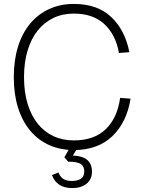

<svg xmlns="http://www.w3.org/2000/svg" viewBox="-20 -746 728 975"><path d="M355 16Q286 16 229.5 -9.5Q173 -35 133 -83Q93 -131 71.5 -199.5Q50 -268 50 -354Q50 -440 71.5 -509Q93 -578 133 -626Q173 -674 229.5 -700Q286 -726 355 -726Q475 -726 545 -659.5Q615 -593 637 -481L584 -477Q568 -569 510.5 -623Q453 -677 355 -677Q297 -677 250.5 -654.5Q204 -632 171 -590.5Q138 -549 120 -489Q102 -429 102 -354Q102 -279 120 -219.5Q138 -160 171 -118.5Q204 -77 250.5 -55Q297 -33 355 -33Q458 -33 517 -90Q576 -147 590 -249L643 -245Q624 -125 550.5 -54.5Q477 16 355 16ZM347 209Q305 209 279.5 191Q254 173 244 143L277 130Q284 150 300 161.5Q316 173 345 173Q374 173 391 161.5Q408 150 408 124Q408 100 391 87.5Q374 75 326 75L307 53L340 -6H380L350 44Q447 47 447 126Q447 165 419.5 187Q392 209 347 209Z"/></svg>

Font: Geist ExtLt
Style: Regular
Weight: 400
Designer: Basement.studio, Andrés Briganti, Mateo Zaragoza
Foundry: Basement.studio, Vercel, Andrés Briganti, Guido Ferreyra, Mateo Zaragoza
Version: Version 1.401